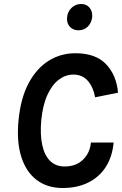

<svg xmlns="http://www.w3.org/2000/svg" viewBox="-20 -929 612 963"><path d="M294 14Q217 14 163.8 -26.5Q110.5 -67 86.5 -143.2Q62.5 -219.5 73 -326Q83.5 -436 123.2 -511Q163 -586 223.8 -624Q284.5 -662 358 -662Q460 -662 512.2 -606.8Q564.5 -551.5 572 -464L457 -441Q448 -492 420.5 -523.5Q393 -555 348 -555Q309.5 -555 275.5 -529.8Q241.5 -504.5 218 -453.5Q194.5 -402.5 187 -326Q180.5 -254 191.8 -202Q203 -150 231.2 -122Q259.5 -94 304 -94Q361 -94 396 -127.8Q431 -161.5 436 -214H550Q543 -141.5 510 -90.8Q477 -40 421.8 -13Q366.5 14 294 14ZM373.5 -777Q346.5 -777 330 -795.2Q313.5 -813.5 316.5 -842Q318.5 -869 338.2 -889Q358 -909 387.5 -909Q413 -909 428.8 -890.8Q444.5 -872.5 442.5 -843.5Q438.5 -813 419.8 -795Q401 -777 373.5 -777Z"/></svg>

Font: Karla
Style: Bold Italic
Weight: 700
Italic angle: -8°
Designer: Jonathan Pinhorn
Version: Version 2.004;gftools[0.9.33]